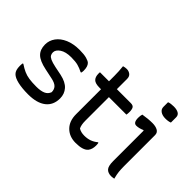

<svg xmlns="http://www.w3.org/2000/svg" viewBox="-104 -1156 1568 1568"><g transform="rotate(45 680.0 -372.0)"><path d="M282 -81Q331 -81 361 -94Q391 -107 402 -138Q402 -170 383.5 -189Q365 -208 321 -217L236 -235Q154 -252 121 -285Q88 -318 88 -375Q88 -422 116 -460.5Q144 -499 196 -521.5Q248 -544 320 -544Q371 -544 401 -535.5Q431 -527 442 -516Q463 -495 463 -447Q463 -440 462 -433.5Q461 -427 459 -421H453Q422 -437 392.5 -445Q363 -453 314 -453Q250 -453 214.5 -429Q179 -405 179 -375Q179 -359 186 -346.5Q193 -334 214.5 -324Q236 -314 279 -305L353 -290Q423 -275 455 -238.5Q487 -202 487 -151Q487 -73 433 -31Q379 11 278 11Q208 11 158.5 -0.5Q109 -12 88 -34Q66 -56 66 -106Q66 -126 69 -138H75Q108 -116 136 -103.5Q164 -91 198 -86Q232 -81 282 -81Z M964 -116Q967 -103 967 -87Q967 -43 946 -17Q917 17 833 17Q760 17 715 -28Q670 -73 670 -152V-440H652Q603 -440 584 -459Q565 -478 565 -515Q565 -520 565 -524Q565 -528 566 -532H670V-594Q670 -646 664 -700Q684 -706 702 -706Q725 -706 743 -692.5Q761 -679 761 -650V-532H922Q948 -532 957 -517.5Q966 -503 966 -472Q966 -454 963 -440H761V-168Q761 -143 764.5 -124.5Q768 -106 775 -92Q801 -75 841 -75Q877 -75 905.5 -85.5Q934 -96 958 -116Z M1155 -95V-447L1150 -449Q1134 -442 1117 -437.5Q1100 -433 1084 -433Q1049 -433 1049 -490Q1049 -514 1055 -532Q1084 -537 1111 -539.5Q1138 -542 1163 -542Q1199 -542 1223 -529Q1247 -516 1247 -487V-130Q1247 -93 1250 -65Q1253 -37 1263 0Q1255 1 1247 2.5Q1239 4 1231 4Q1194 4 1174.5 -16.5Q1155 -37 1155 -95ZM1132 -752Q1143 -757 1159 -759Q1175 -761 1191 -761Q1225 -761 1245.5 -749Q1266 -737 1266 -711V-651Q1244 -642 1211 -642Q1176 -642 1154 -657Q1132 -672 1132 -699Z"/></g></svg>

Font: Recursive Sn Csl St
Style: Regular
Weight: 400
Version: Version 1.079;hotconv 1.0.112;makeotfexe 2.5.65598; ttfautoh